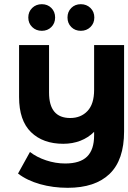

<svg xmlns="http://www.w3.org/2000/svg" viewBox="-20 -710 612 916"><path d="M572 -495V-83Q572 53 503 119.5Q434 186 303 186Q233 186 171 168.5Q109 151 66 118L123 15Q155 40 200 55Q245 70 291 70Q362 70 395.5 37Q429 4 429 -64V-81Q401 -53 363.5 -38.5Q326 -24 282 -24Q185 -24 128 -79.5Q71 -135 71 -247V-495H214V-268Q214 -147 315 -147Q366 -147 397.5 -180.5Q429 -214 429 -281V-495ZM179.5 -563Q152 -563 133.5 -581Q115 -599 115 -626.5Q115 -654 133.5 -672Q152 -690 179.5 -690Q207 -690 225 -672Q243 -654 243 -626.5Q243 -599 225 -581Q207 -563 179.5 -563ZM365.5 -563Q338 -563 320 -581Q302 -599 302 -626.5Q302 -654 320 -672Q338 -690 365.5 -690Q393 -690 411.5 -672Q430 -654 430 -626.5Q430 -599 411.5 -581Q393 -563 365.5 -563Z"/></svg>

Font: Montserrat Ace
Style: Bold
Weight: 700
Designer: Julieta Ulanovsky
Foundry: Julieta Ulanovsky
Version: Version 1